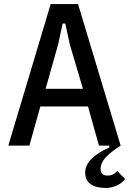

<svg xmlns="http://www.w3.org/2000/svg" viewBox="-20 -718 637 947"><path d="M597 165Q582 185 556 197Q530 209 502 209Q452 209 426 189.5Q400 170 400 134Q400 98 430.5 66.5Q461 35 520 9L518 0H468L414 -193H179L125 0H21L230 -698H365L575 0Q520 36 498 62Q476 88 476 115Q476 148 511 148Q540 148 558 125ZM324 -500 302 -602H289L267 -500L205 -280H389Z"/></svg>

Font: IBM Plex Sans Cond Medm
Style: Regular
Weight: 500
Width: 3
Designer: Mike Abbink, Paul van der Laan, Pieter van Rosmalen
Foundry: Bold Monday
Version: Version 1.3